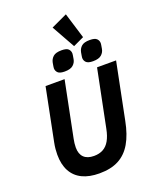

<svg xmlns="http://www.w3.org/2000/svg" viewBox="-199 -1234 1089 1356"><g transform="rotate(-20 345.0 -556.5)"><path d="M160 -698H303L219 -280Q216 -267 214 -249Q212 -231 212 -217Q212 -168 238 -142.5Q264 -117 314 -117Q354 -117 383 -133Q412 -149 431 -182.5Q450 -216 460 -267L547 -698H690L605 -275Q586 -177 549 -113.5Q512 -50 453.5 -19Q395 12 308 12Q232 12 179.5 -13.5Q127 -39 99.5 -89.5Q72 -140 72 -214Q72 -234 74 -256Q76 -278 81 -303ZM446 -894 348 -1069 468 -1125 527 -932ZM323 -748Q286 -748 272 -762Q258 -776 258 -796Q258 -801 259.5 -809.5Q261 -818 264 -836Q269 -862 288.5 -879.5Q308 -897 352 -897Q390 -897 403.5 -883Q417 -869 417 -849Q417 -844 415.5 -835.5Q414 -827 411 -809Q407 -784 387 -766Q367 -748 323 -748ZM536 -748Q499 -748 485 -762Q471 -776 471 -796Q471 -801 472.5 -809.5Q474 -818 477 -836Q482 -862 501 -879.5Q520 -897 564 -897Q602 -897 616 -883Q630 -869 630 -849Q630 -844 628.5 -835.5Q627 -827 624 -809Q620 -784 600 -766Q580 -748 536 -748Z"/></g></svg>

Font: IBM Plex Sans
Style: Bold Italic
Weight: 700
Italic angle: -11.31°
Designer: Mike Abbink, Paul van der Laan, Pieter van Rosmalen
Foundry: Bold Monday
Version: Version 3.201